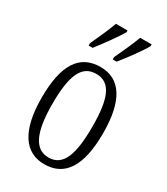

<svg xmlns="http://www.w3.org/2000/svg" viewBox="-192 -851 823 946"><g transform="rotate(30 219.5 -378.0)"><path d="M254 -619V-606H276C313 -651 364 -721 383 -756V-766H318C301 -721 280 -674 254 -619ZM117 -619V-606H140C175 -651 226 -721 246 -756V-766H180C164 -721 142 -674 117 -619ZM219 10C334 10 395 -77 395 -268C395 -453 334 -544 222 -544C102 -544 45 -454 45 -268C45 -79 110 10 219 10ZM221 -29C140 -29 106 -111 106 -268C106 -425 136 -504 220 -504C304 -504 333 -425 333 -268C333 -112 304 -29 221 -29Z"/></g></svg>

Font: Noto Serif Bengali ExtraCondensed Light
Style: Regular
Weight: 300
Width: 2
Designer: Juan Bruce, Universal Thirst, Indian Type Foundry and the Monotype Design Team.
Foundry: Monotype Imaging Inc.
Version: Version 2.003